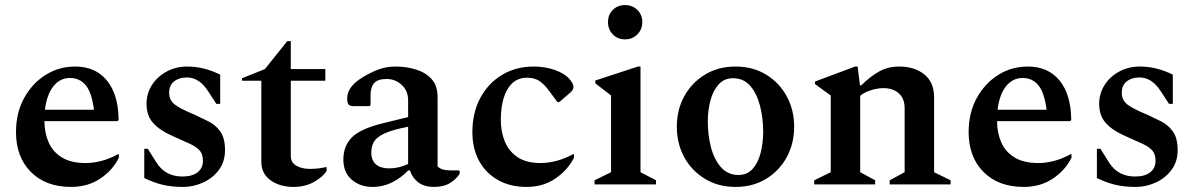

<svg xmlns="http://www.w3.org/2000/svg" viewBox="-20 -726 4717 756"><path d="M260 10Q160 10 101.5 -49Q43 -108 43 -206Q43 -282 75 -340Q107 -398 159.5 -431Q212 -464 276 -464Q356 -464 401 -409Q446 -354 447 -254L443 -249H155Q155 -204 171 -166.5Q187 -129 223 -106.5Q259 -84 318 -84Q346 -84 378 -92Q410 -100 445 -119H448V-105Q424 -56 375 -23Q326 10 260 10ZM256 -419Q216 -419 190 -386Q164 -353 157 -294H350Q341 -363 317 -391Q293 -419 256 -419Z M702 10Q653 10 618 1Q583 -8 548 -25V-140H562L596 -86Q631 -31 698 -31Q737 -31 758 -47.5Q779 -64 779 -93Q779 -118 767 -132.5Q755 -147 729.5 -159Q704 -171 665 -188Q611 -211 584 -240.5Q557 -270 557 -317Q557 -358 578.5 -391.5Q600 -425 636.5 -444.5Q673 -464 716 -464Q751 -464 783 -456Q815 -448 847 -432V-317H832L800 -366Q765 -421 716 -421Q685 -421 665.5 -405.5Q646 -390 646 -361Q646 -332 667.5 -315Q689 -298 745 -275Q773 -262 801 -248Q829 -234 847.5 -208Q866 -182 866 -135Q866 -89 841.5 -56.5Q817 -24 779 -7Q741 10 702 10Z M1136 10Q1082 10 1045.5 -16Q1009 -42 1009 -89V-408H933V-418L1023 -454L1111 -564H1125V-454H1261V-408H1125V-111Q1125 -86 1147 -73.5Q1169 -61 1200 -61Q1219 -61 1234.5 -63Q1250 -65 1263 -68L1266 -67V-53Q1252 -30 1217 -10Q1182 10 1136 10Z M1446 10Q1398 10 1364.5 -19Q1331 -48 1332 -101Q1333 -153 1367 -186.5Q1401 -220 1493 -242L1587 -265V-331Q1587 -368 1562 -391.5Q1537 -415 1502 -415Q1467 -415 1453 -398.5Q1439 -382 1439 -351V-312L1434 -308H1374Q1359 -308 1353 -314Q1347 -320 1347 -338Q1347 -385 1407 -421Q1439 -441 1470.5 -452.5Q1502 -464 1537 -464Q1581 -464 1619 -452Q1657 -440 1680 -414Q1703 -388 1703 -344V-71Q1717 -55 1754 -55H1787L1790 -52V-42Q1778 -22 1753 -6Q1728 10 1689 10Q1651 10 1627.5 -7.5Q1604 -25 1594 -55H1587Q1561 -27 1525 -8.5Q1489 10 1446 10ZM1442 -126Q1442 -94 1460.5 -78.5Q1479 -63 1512 -63Q1531 -63 1548.5 -67Q1566 -71 1587 -80V-227Q1525 -215 1494 -200.5Q1463 -186 1452.5 -168Q1442 -150 1442 -126Z M2053 10Q1989 10 1941 -17Q1893 -44 1866.5 -92.5Q1840 -141 1840 -206Q1840 -282 1871 -340Q1902 -398 1956.5 -431Q2011 -464 2082 -464Q2126 -464 2164.5 -450.5Q2203 -437 2222 -415Q2238 -396 2238 -385Q2238 -371 2225 -361L2182 -324H2175L2140 -371Q2123 -394 2104 -407Q2085 -420 2055 -420Q2005 -420 1978.5 -375Q1952 -330 1952 -253Q1952 -208 1967.5 -169.5Q1983 -131 2017.5 -107.5Q2052 -84 2109 -84Q2137 -84 2169 -92Q2201 -100 2237 -119H2240V-105Q2216 -57 2167.5 -23.5Q2119 10 2053 10Z M2441 -571Q2412 -571 2393 -590.5Q2374 -610 2374 -639Q2374 -668 2393 -687Q2412 -706 2441 -706Q2470 -706 2489.5 -687Q2509 -668 2509 -639Q2509 -610 2489.5 -590.5Q2470 -571 2441 -571ZM2321 0V-16L2386 -48V-350L2324 -398V-409L2492 -464H2502V-48L2563 -16V0Z M2876 10Q2808 10 2755.5 -22Q2703 -54 2674 -107.5Q2645 -161 2645 -227Q2645 -293 2674 -346.5Q2703 -400 2755.5 -432Q2808 -464 2876 -464Q2945 -464 2997 -432Q3049 -400 3078 -346.5Q3107 -293 3107 -227Q3107 -161 3078 -107.5Q3049 -54 2997 -22Q2945 10 2876 10ZM2888 -37Q2922 -37 2943.5 -61Q2965 -85 2975 -124Q2985 -163 2985 -207Q2985 -261 2972.5 -309.5Q2960 -358 2934 -388Q2908 -418 2866 -418Q2832 -418 2810 -394Q2788 -370 2777.5 -331Q2767 -292 2767 -248Q2767 -194 2779.5 -146Q2792 -98 2819 -67.5Q2846 -37 2888 -37Z M3186 0V-16L3251 -48V-350L3189 -395V-405L3347 -464H3357L3366 -390H3371Q3408 -426 3442.5 -445Q3477 -464 3521 -464Q3581 -464 3619.5 -433Q3658 -402 3658 -343V-48L3723 -16V0H3483V-16L3542 -48V-300Q3542 -338 3519 -358.5Q3496 -379 3459 -379Q3436 -379 3410 -371Q3384 -363 3367 -349V-48L3426 -16V0Z M4011 10Q3911 10 3852.5 -49Q3794 -108 3794 -206Q3794 -282 3826 -340Q3858 -398 3910.5 -431Q3963 -464 4027 -464Q4107 -464 4152 -409Q4197 -354 4198 -254L4194 -249H3906Q3906 -204 3922 -166.5Q3938 -129 3974 -106.5Q4010 -84 4069 -84Q4097 -84 4129 -92Q4161 -100 4196 -119H4199V-105Q4175 -56 4126 -23Q4077 10 4011 10ZM4007 -419Q3967 -419 3941 -386Q3915 -353 3908 -294H4101Q4092 -363 4068 -391Q4044 -419 4007 -419Z M4453 10Q4404 10 4369 1Q4334 -8 4299 -25V-140H4313L4347 -86Q4382 -31 4449 -31Q4488 -31 4509 -47.5Q4530 -64 4530 -93Q4530 -118 4518 -132.5Q4506 -147 4480.5 -159Q4455 -171 4416 -188Q4362 -211 4335 -240.5Q4308 -270 4308 -317Q4308 -358 4329.5 -391.5Q4351 -425 4387.5 -444.5Q4424 -464 4467 -464Q4502 -464 4534 -456Q4566 -448 4598 -432V-317H4583L4551 -366Q4516 -421 4467 -421Q4436 -421 4416.5 -405.5Q4397 -390 4397 -361Q4397 -332 4418.5 -315Q4440 -298 4496 -275Q4524 -262 4552 -248Q4580 -234 4598.5 -208Q4617 -182 4617 -135Q4617 -89 4592.5 -56.5Q4568 -24 4530 -7Q4492 10 4453 10Z"/></svg>

Font: Spectral SemiBold
Style: Regular
Weight: 600
Designer: Jean-Baptiste Levee
Foundry: Production Type
Version: Version 2.001